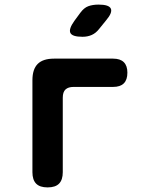

<svg xmlns="http://www.w3.org/2000/svg" viewBox="-20 -805 640 835"><path d="M187 10Q153 10 137 -6.5Q121 -23 121 -56V-456Q121 -504 144 -527Q167 -550 215 -550H472Q503 -550 518.5 -534.5Q534 -519 534 -489Q534 -458 518.5 -442.5Q503 -427 472 -427H300Q277 -427 265 -416Q253 -405 253 -380V-56Q253 -23 237 -6.5Q221 10 187 10ZM339 -645Q294 -645 286 -662Q278 -679 304 -715L329 -749Q345 -771 364 -778Q383 -785 409 -785Q454 -785 462 -767.5Q470 -750 441 -716L411 -679Q397 -661 379 -653Q361 -645 339 -645Z"/></svg>

Font: Maple Mono
Style: Bold
Weight: 700
Monospace: yes
Designer: subframe7536
Version: Version 7.200